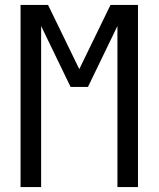

<svg xmlns="http://www.w3.org/2000/svg" viewBox="-20 -755 640 775"><path d="M63 0V-735H174L300 -476L426 -735H537V0H454V-650L335 -404H265L146 -650V0Z"/></svg>

Font: Iosevka Fixed Extended
Style: Regular
Weight: 400
Width: 7
Monospace: yes
Designer: Belleve Invis
Foundry: Belleve Invis
Version: Version 24.1.1; ttfautohint (v1.8.4)